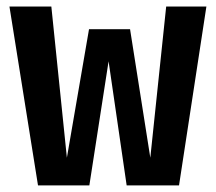

<svg xmlns="http://www.w3.org/2000/svg" viewBox="-20 -563 655 583"><path d="M523.6 0H364.6L309.7 -376.9L251.3 0H95.4L8.7 -543.1H135.9L183.1 -84.1L250.3 -474.4H374.9L436.4 -84.1L484.6 -543.1H606.7Z"/></svg>

Font: Fira Code SemiBold
Style: Regular
Weight: 600
Designer: Carrois Corporate, Edenspiekermann AG, Nikita Prokopov
Foundry: Carrois Corporate, Edenspiekermann AG, Nikita Prokopov
Version: Version 6.002